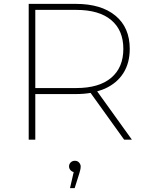

<svg xmlns="http://www.w3.org/2000/svg" viewBox="-20 -720 758 990"><path d="M128 0V-700H371Q502 -700 575.5 -639Q649 -578 649 -468Q649 -395 616 -343Q583 -291 521 -263Q502 -255 481 -249L660 0H620L447 -241Q412 -235 371 -235H162V0ZM162 -266H373Q491 -266 553.5 -319Q616 -372 616 -468Q616 -564 553.5 -616.5Q491 -669 373 -669H162ZM341 250 360 167Q352 166 345 159Q336 150 336 138Q336 126 344.5 117.5Q353 109 366 109Q380 109 388 118.5Q396 128 396 138Q396 147 394 155.5Q392 164 389 174L365 250Z"/></svg>

Font: Montserrat Thin ExtraLight
Style: Regular
Weight: 250
Version: Version 9.000